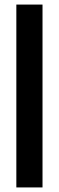

<svg xmlns="http://www.w3.org/2000/svg" viewBox="-20 -820 257 840"><path d="M51.5 0V-800H166V0Z"/></svg>

Font: Big Shoulders Stencil Text
Style: Bold
Weight: 700
Designer: Patric King
Foundry: XO Type Co
Version: Version 1.000